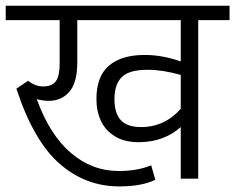

<svg xmlns="http://www.w3.org/2000/svg" viewBox="-26 -629 828 676"><path d="M782.2 -558.1H671.9V0H610.4V-181.6Q582 -156.2 544.7 -142.3Q507.3 -128.4 462.4 -128.4Q412.6 -128.4 379.2 -148.7Q345.7 -168.9 329.6 -203.1Q313.5 -237.3 313.5 -279.8Q313.5 -360.4 357.7 -397.9Q401.9 -435.5 482.4 -435.5Q517.6 -435.5 550.8 -429Q584 -422.4 610.4 -412.6V-558.1H246.1V-409.7Q246.1 -337.9 218.3 -305.9Q190.4 -273.9 145.5 -273.9Q127 -273.9 103.5 -279.8Q148.9 -154.3 223.6 -90.6Q298.3 -26.9 391.6 -26.9Q457.5 -26.9 506.3 -46.9L521 3.9Q473.1 27.3 393.6 27.3Q274.9 27.3 183.3 -53Q91.8 -133.3 31.7 -316.9L73.2 -344.7Q97.7 -324.7 125.5 -324.7Q158.2 -324.7 171.1 -343.8Q184.1 -362.8 184.1 -405.8V-558.1H-5.9V-608.9H782.2ZM610.4 -246.1V-365.2Q546.9 -383.3 494.1 -383.3Q428.2 -383.3 402.6 -357.4Q377 -331.5 377 -280.3Q377 -229.5 399.7 -205.6Q422.4 -181.6 470.7 -181.6Q513.2 -181.6 548.6 -198.5Q584 -215.3 610.4 -246.1Z"/></svg>

Font: Varta
Style: Light
Weight: 300
Designer: Joana Correia, Viktoriya Grabowska, Eben Sorkin
Foundry: Sorkin Type
Version: Version 1.002; ttfautohint (v1.3) -l 8 -r 24 -G 200 -x 12 -H